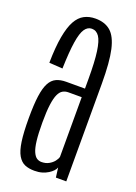

<svg xmlns="http://www.w3.org/2000/svg" viewBox="-122 -656 505 712"><g transform="rotate(20 131.0 -300.0)"><path d="M107.5 3.5Q124.5 3.5 137.8 -0.5Q151 -4.5 161 -10.8Q171 -17 177.5 -24Q184 -31 186.5 -38L191.5 0H232.5V-385.5Q232.5 -471 221.8 -518.2Q211 -565.5 188.2 -585Q165.5 -604.5 128.5 -604.5Q103.5 -604.5 84.2 -594.2Q65 -584 52 -560.5Q39 -537 31.5 -495.8Q24 -454.5 23 -392L76 -388.5Q78 -456 84 -494.2Q90 -532.5 101 -548.5Q112 -564.5 128.5 -564.5Q146.5 -564.5 157.8 -548Q169 -531.5 174.5 -492.5Q180 -453.5 180 -385.5V-347H106Q83.5 -347 67.2 -339.5Q51 -332 41 -313.2Q31 -294.5 26.2 -260.5Q21.5 -226.5 21.5 -172.5Q21.5 -116.5 26.5 -81.8Q31.5 -47 42.5 -28.5Q53.5 -10 69.5 -3.2Q85.5 3.5 107.5 3.5ZM121 -36Q111 -36 102.5 -41.5Q94 -47 87.5 -61.8Q81 -76.5 77.8 -103.5Q74.5 -130.5 74.5 -175Q74.5 -218 78.2 -245.8Q82 -273.5 88.8 -287.8Q95.5 -302 105.2 -307.5Q115 -313 127 -313H179.5V-77.5Q177.5 -69 169.8 -59.2Q162 -49.5 149.8 -42.8Q137.5 -36 121 -36Z"/></g></svg>

Font: Anybody ExtraCondensed Light
Style: Regular
Weight: 300
Width: 2
Version: Version 1.113;gftools[0.9.25]